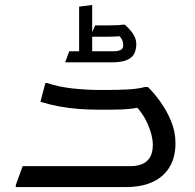

<svg xmlns="http://www.w3.org/2000/svg" viewBox="-20 -759 792 779"><path d="M44 -8 72 -85H511Q536 -85 556 -93Q576 -101 588 -120Q600 -139 600 -171Q600 -209 579 -256.5Q558 -304 518 -342L567 -327Q537 -321 516.5 -318.5Q496 -316 474 -315Q452 -314 416 -314H380Q340 -314 300 -317Q260 -320 221.5 -327Q183 -334 144 -346L164 -422H172Q219 -406 276 -400Q333 -394 384 -394H416Q455 -394 496.5 -396Q538 -398 568 -406H580Q605 -382 630.5 -346.5Q656 -311 674 -268Q692 -225 692 -177Q692 -138 680 -106Q668 -74 643 -50Q618 -26 580 -13Q542 0 490 0H44ZM354 -536 345 -551H441Q458 -551 469 -556Q480 -561 480 -576Q480 -587 476 -596Q472 -605 465 -612Q455 -611 442 -610.5Q429 -610 415 -610H346L366 -656H415Q432 -656 449.5 -656.5Q467 -657 478 -659H486Q502 -646 517.5 -625Q533 -604 533 -580Q533 -560 525.5 -543Q518 -526 496 -516Q474 -506 432 -506H245V-508L261 -551H311L301 -536V-732L354 -739Z"/></svg>

Font: Kufam
Style: Regular
Weight: 400
Designer: Wael Morcos, Artur Schmal
Foundry: Original Type
Version: Version 1.301; ttfautohint (v1.8.3)